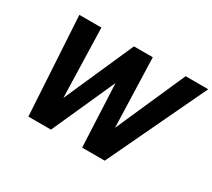

<svg xmlns="http://www.w3.org/2000/svg" viewBox="-134 -955 1328 1200"><g transform="rotate(30 530.5 -355.0)"><path d="M173 0 131 -710H290L304 -210L525 -710H661L677 -210L898 -710H1061L724 0H561L540 -454L336 0Z"/></g></svg>

Font: Geist
Style: Bold Italic
Weight: 700
Italic angle: -12°
Designer: Basement.studio, Andrés Briganti, Mateo Zaragoza
Foundry: Basement.studio, Vercel, Andrés Briganti, Guido Ferreyra, Mateo Zaragoza
Version: Version 1.500; ttfautohint (v1.8.4.7-5d5b)